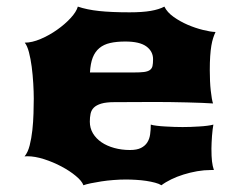

<svg xmlns="http://www.w3.org/2000/svg" viewBox="-20 -547 707 572"><path d="M53.2 -81.1Q63 -92.8 68.4 -113.8Q73.7 -134.8 76.4 -159.4Q79.1 -184.1 79.8 -209Q80.6 -233.9 80.6 -252.9Q80.6 -272.9 79.1 -298.3Q77.6 -323.7 74.5 -347.9Q71.3 -372.1 66.2 -391.6Q61 -411.1 53.7 -419.9Q75.2 -419.9 101.1 -430.9Q127 -441.9 150.1 -458.3Q173.3 -474.6 190.4 -493.2Q207.5 -511.7 211.9 -527.3Q238.8 -518.1 275.4 -514.2Q312 -510.3 366.2 -510.3Q404.3 -510.3 429.2 -514.6Q454.1 -519 469.7 -527.3Q478 -510.3 497.3 -496.6Q516.6 -482.9 539.3 -473.1Q562 -463.4 584.7 -457.8Q607.4 -452.1 622.1 -451.7Q618.2 -443.4 615 -433.6Q611.8 -423.8 609.6 -410.6Q607.4 -397.5 606.2 -379.6Q605 -361.8 605 -337.9Q605 -321.3 605.7 -305.7Q606.4 -290 607.9 -276.9Q609.4 -263.7 611.1 -253.7Q612.8 -243.7 614.7 -238.8Q602.5 -239.7 582 -240.5Q561.5 -241.2 537.1 -241.9Q512.7 -242.7 486.1 -242.9Q459.5 -243.2 435.5 -243.2Q407.2 -243.2 379.2 -242.9Q351.1 -242.7 321.3 -242.7Q296.4 -242.7 281.7 -238.3Q267.1 -233.9 259.5 -226.3Q252 -218.8 249.8 -208Q247.6 -197.3 247.6 -184.6Q247.6 -165.5 256.8 -149.9Q266.1 -134.3 282.2 -123.3Q298.3 -112.3 320.3 -106.2Q342.3 -100.1 367.2 -100.1Q387.7 -100.1 399.9 -106.2Q412.1 -112.3 418.7 -122.6Q425.3 -132.8 427.2 -146.5Q429.2 -160.2 429.2 -175.8Q435.1 -173.8 446.8 -172.4Q458.5 -170.9 472.2 -170.2Q485.8 -169.4 499.8 -168.9Q513.7 -168.5 523.9 -168.5Q534.2 -168.5 547.4 -168.9Q560.5 -169.4 573.5 -170.2Q586.4 -170.9 597.7 -172.4Q608.9 -173.8 615.7 -175.8Q614.7 -170.4 613.5 -161.4Q612.3 -152.3 611.6 -142.1Q610.8 -131.8 610.4 -121.6Q609.9 -111.3 609.9 -104.5Q609.9 -80.6 611.6 -66.2Q613.3 -51.8 617.2 -40.5H608.4Q588.4 -40.5 567.4 -36.9Q546.4 -33.2 526.9 -27.1Q507.3 -21 490.2 -12.7Q473.1 -4.4 460.9 4.9Q454.1 0.5 442.1 -2.7Q430.2 -5.9 415.8 -8.1Q401.4 -10.3 385.5 -11.2Q369.6 -12.2 355 -12.2Q337.4 -12.2 318.4 -10.7Q299.3 -9.3 282 -6.6Q264.6 -3.9 250.5 -1Q236.3 2 228.5 4.9Q224.1 -7.8 205.8 -22.9Q187.5 -38.1 163.1 -51Q138.7 -64 111.3 -72.8Q84 -81.5 61.5 -81.5Q59.1 -81.5 57.1 -81.3Q55.2 -81.1 53.2 -81.1ZM377.9 -331.1Q397.5 -331.1 408.9 -332.5Q420.4 -334 426.5 -338.4Q432.6 -342.8 434.3 -350.3Q436 -357.9 436 -370.6Q436 -394 416 -408.7Q396 -423.3 353.5 -423.3Q327.1 -423.3 308.1 -418.9Q289.1 -414.6 276.1 -403.8Q263.2 -393.1 256.3 -375.5Q249.5 -357.9 248 -331.1Z"/></svg>

Font: Arbutus
Style: Regular
Weight: 400
Designer: Karolina Lach
Foundry: Sorkin Type Co.
Version: Version 1.003